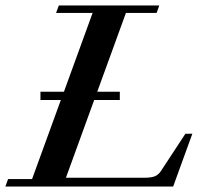

<svg xmlns="http://www.w3.org/2000/svg" viewBox="-29 -683 750 703"><path d="M-9.3 0 0.5 -27.3H88.4L193.8 -316.9H119.1V-347.2H205.1L310.1 -635.7H176.3L186.5 -663.1H554.2L544.4 -635.7H432.1L327.1 -347.2H409.7V-316.9H315.9L212.4 -32.2H500Q523.9 -32.2 537.4 -37.4Q550.8 -42.5 560.1 -56.6L649.9 -193.4H675.3L605 0Z"/></svg>

Font: Elstob SemiBold
Style: Italic
Weight: 600
Italic angle: -20°
Designer: Peter S. Baker
Version: Version 1.015